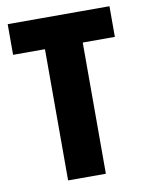

<svg xmlns="http://www.w3.org/2000/svg" viewBox="-77 -716 585 771"><g transform="rotate(-10 215.5 -330.0)"><path d="M138 0V-660H292V0ZM8 -535V-660H423V-535Z"/></g></svg>

Font: Bricolage Grotesque 24pt Condensed ExtraBold
Style: Regular
Weight: 800
Width: 3
Designer: Mathieu Triay
Foundry: Atelier Triay
Version: Version 1.001;gftools[0.9.33.dev8+g029e19f]